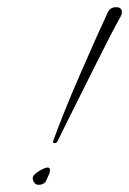

<svg xmlns="http://www.w3.org/2000/svg" viewBox="-20 -509 359 534"><path d="M140 -116Q137 -111 131.5 -111Q126 -111 128 -117Q139 -148 158 -195.5Q177 -243 200 -296Q223 -349 244 -396Q265 -443 279 -473Q286 -489 303 -489Q319 -489 319 -475Q319 -469 315 -462Q303 -441 285.5 -407Q268 -373 247.5 -332Q227 -291 206.5 -250Q186 -209 168.5 -174Q151 -139 140 -116ZM88 5Q74 5 71 -12Q70 -20 81 -28Q92 -36 99 -39Q107 -43 113 -43Q119 -43 119 -36Q119 -29 114 -19Q109 -9 108 -6Q107 -2 101 1.5Q95 5 88 5Z"/></svg>

Font: Waterfall
Style: Regular
Weight: 400
Designer: Robert E. Leuschke
Foundry: Robert E. Leuschke
Version: Version 1.010; ttfautohint (v1.8.3)